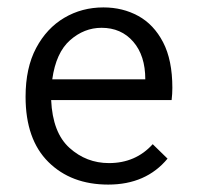

<svg xmlns="http://www.w3.org/2000/svg" viewBox="-20 -488 540 518"><path d="M272 10Q172 10 110.5 -51Q49 -112 49 -227Q49 -305 77.5 -358.5Q106 -412 153.5 -440Q201 -468 259 -468Q311 -468 353 -445Q395 -422 420 -374Q445 -326 445 -251Q445 -243 444.5 -234.5Q444 -226 443 -218H118Q122 -130 167.5 -89Q213 -48 274 -48Q346 -48 392 -99L432 -60Q374 10 272 10ZM121 -274H372Q372 -338 339.5 -375.5Q307 -413 254 -413Q207 -413 169 -379.5Q131 -346 121 -274Z"/></svg>

Font: Inconsolata Nerd Font Mono
Style: Regular
Weight: 400
Monospace: yes
Designer: Raph Levien, Cyreal, Brenton Simpson
Foundry: Raph Levien, Cyreal, Google
Version: Version 3.000; ttfautohint (v1.8.3);Nerd Fonts 3.0.2